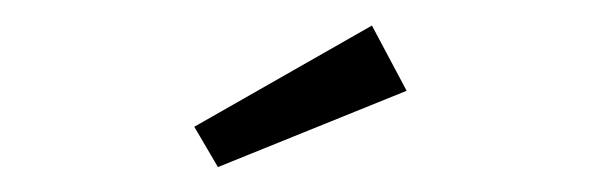

<svg xmlns="http://www.w3.org/2000/svg" viewBox="-20 -586 466 151"><path d="M299.8 -514.6 151.4 -454.6 132.8 -486.3 272.5 -565.9Z"/></svg>

Font: Amiri Typewriter
Style: Regular
Weight: 400
Monospace: yes
Designer: Khaled Hosny
Version: Version 1.1